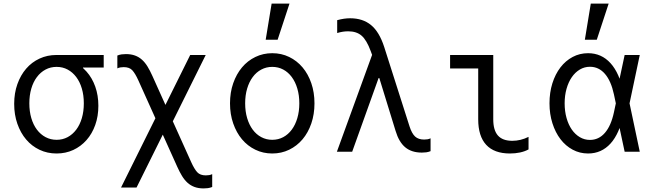

<svg xmlns="http://www.w3.org/2000/svg" viewBox="-20 -847 3640 1072"><path d="M296.2 -66.4Q262.6 -66.4 234.5 -81.3Q206.4 -96.2 186.1 -123.2Q165.8 -150.2 154.8 -187.6Q143.8 -225 143.8 -270Q143.8 -315 154.8 -352.4Q165.8 -389.8 186.1 -416.8Q206.4 -443.8 234.4 -458.7Q262.4 -473.6 296.2 -473.6Q329.8 -473.6 357.6 -458.7Q385.4 -443.8 405.7 -416.8Q426 -389.8 437 -352.4Q448 -315 448 -270Q448 -225 437 -187.6Q426 -150.2 405.7 -123.2Q385.4 -96.2 357.6 -81.3Q329.8 -66.4 296.2 -66.4ZM295.9 10Q346.5 10 389.1 -9.7Q431.6 -29.4 463 -64.9Q494.4 -100.4 511.8 -149.3Q529.2 -198.1 529.2 -256.4Q529.2 -314.4 512 -363Q494.8 -411.7 463.4 -447Q432 -482.4 389.1 -502.2Q346.2 -522 295 -522L443.4 -456V-470H559V-540H295Q244.2 -540 200.7 -519.9Q157.2 -499.8 126.1 -463.6Q94.9 -427.5 77.1 -377.4Q59.2 -327.4 59.2 -267.1Q59.2 -206.7 76.9 -156Q94.6 -105.2 125.9 -68.3Q157.1 -31.4 200.7 -10.7Q244.2 10 295.9 10Z M969.4 83.6Q982.4 112.6 996.2 135.3Q1010 158 1027.2 173.5Q1044.4 189 1066.4 197Q1088.4 205 1116.8 205Q1129 205 1140.5 203.5Q1152 202 1164.8 197V125.2Q1156.8 129.2 1147.9 130.7Q1139 132.2 1129.4 132.2Q1097.4 132.2 1081.2 114.5Q1065 96.8 1047.8 58.8L830.6 -423.6Q817.6 -452.6 803.8 -475.3Q790 -498 772.8 -513.5Q755.6 -529 733.6 -537Q711.6 -545 683.2 -545Q671 -545 659.5 -543.5Q648 -542 635.2 -537V-465.2Q643.2 -469.2 652.1 -470.7Q661 -472.2 670.6 -472.2Q702.6 -472.2 718.8 -454.5Q735 -436.8 752.2 -398.8ZM655.8 200H742.4L936.4 -191H849.8ZM848 -149H934.6L1128.6 -540H1042Z M1500.1 10Q1551.2 10 1594.5 -11Q1637.8 -32 1669.2 -69.2Q1700.6 -106.4 1718.2 -157.8Q1735.8 -209.1 1735.8 -270Q1735.8 -330.9 1718.2 -382.2Q1700.6 -433.6 1669.2 -470.8Q1637.8 -508 1594.5 -529Q1551.1 -550 1500.2 -550Q1449.2 -550 1405.8 -528.9Q1362.3 -507.9 1331.2 -470.7Q1300 -433.6 1282.1 -382.2Q1264.2 -330.9 1264.2 -270Q1264.2 -209.1 1282.1 -157.8Q1300 -106.4 1331.1 -69.3Q1362.3 -32.1 1405.7 -11.1Q1449.1 10 1500.1 10ZM1499.8 -66.4Q1467 -66.4 1439 -81.3Q1411 -96.1 1391 -123.2Q1371 -150.2 1359.9 -187.6Q1348.8 -225 1348.8 -270Q1348.8 -315 1359.9 -352.4Q1371 -389.8 1391 -416.8Q1411 -443.9 1439 -458.7Q1467 -473.6 1499.8 -473.6Q1533.6 -473.6 1561.4 -458.7Q1589.2 -443.8 1609.1 -416.8Q1629.1 -389.8 1640.1 -352.4Q1651.2 -315 1651.2 -270Q1651.2 -225 1640.1 -187.6Q1629.1 -150.2 1609.1 -123.2Q1589.2 -96.2 1561.4 -81.3Q1533.6 -66.4 1499.8 -66.4ZM1596.4 -827H1496.6L1463.4 -625H1530Z M1861 0H1946.4L2093.8 -411.2H2097.8L2188.6 -116.4Q2207.2 -54 2242.7 -24.5Q2278.2 5 2335.4 5Q2348.2 5 2359.7 3.5Q2371.2 2 2384 -3V-74.8Q2376 -70.8 2367.1 -69.3Q2358.2 -67.8 2348.2 -67.8Q2316.2 -67.8 2297.8 -84.6Q2279.4 -101.4 2266.6 -141.2L2125 -585.2Q2097.8 -669.2 2051.6 -707.1Q2005.4 -745 1935.2 -745Q1918.2 -745 1900.8 -742.5Q1883.4 -740 1862.6 -734.4V-662.6Q1879 -667.6 1893.9 -669.9Q1908.8 -672.2 1924 -672.2Q1970.8 -672.2 1999 -647.7Q2027.2 -623.2 2049.6 -562.2L2070.6 -505.2L2068.4 -570.4Z M2734 -181Q2734 -119.8 2760.1 -90.3Q2786.2 -60.8 2840.4 -60.8Q2863.2 -60.8 2885.8 -66.2Q2908.4 -71.6 2931 -82.8V-12.8Q2909.8 -1.2 2883.3 4.4Q2856.8 10 2827 10Q2739.6 10 2694.8 -38.2Q2650 -86.4 2650 -181V-464.8H2493V-540H2734Z M3425.8 -305V-235L3407.8 -320Q3391.8 -395 3357.5 -434.6Q3323.3 -474.2 3273.8 -474.2Q3243.3 -474.2 3217.4 -458.8Q3191.4 -443.4 3172.6 -416.1Q3153.8 -388.8 3143.2 -351.4Q3132.6 -314.1 3132.6 -269.9Q3132.6 -225.8 3143.2 -188.2Q3153.8 -150.6 3172.6 -123.5Q3191.4 -96.5 3217.4 -81.1Q3243.4 -65.8 3273.8 -65.8Q3323.3 -65.8 3357.5 -105.4Q3391.8 -145 3407.8 -220ZM3461.2 -210Q3439.4 -101.6 3388.9 -45.8Q3338.4 10 3263.6 10Q3217 10 3177.5 -11.2Q3138 -32.4 3109.4 -69.8Q3080.7 -107.3 3064.4 -158.7Q3048 -210.1 3048 -270Q3048 -330.6 3064.1 -381.8Q3080.2 -433 3109 -470.5Q3137.8 -508 3177.3 -529Q3216.8 -550 3263.4 -550Q3338.2 -550 3388.8 -494.2Q3439.4 -438.4 3461.2 -330L3473.2 -270ZM3424 -401.4H3438L3467.6 -540H3552L3495 -270L3552 0H3467.6L3438 -138.6H3424L3446 -270ZM3378.4 -827H3278.6L3245.4 -625H3312Z"/></svg>

Font: CommitMonoV142 ExtLt
Style: Regular
Weight: 200
Monospace: yes
Designer: Eigil Nikolajsen
Foundry: Eigil Nikolajsen
Version: Version 1.142